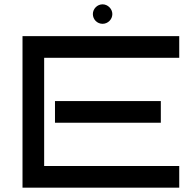

<svg xmlns="http://www.w3.org/2000/svg" viewBox="-20 -867 888 887"><path d="M808 -100H184V-600H808V-700H84V0H808ZM723 -400H234V-300H723ZM499 -802C499 -826 478 -847 454 -847C429 -847 409 -826 409 -802C409 -777 429 -757 454 -757C478 -757 499 -777 499 -802Z"/></svg>

Font: Bruno Ace SC
Style: Regular
Weight: 400
Designer: Astigmatic (AOETI)
Foundry: Astigmatic (AOETI)
Version: Version 1.000